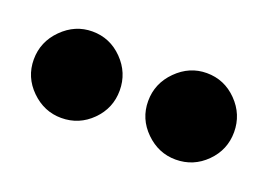

<svg xmlns="http://www.w3.org/2000/svg" viewBox="-41 -986 472 336"><g transform="rotate(20 194.5 -818.5)"><path d="M300 -738Q268 -738 244 -761.5Q220 -785 220 -818Q220 -851 244 -875Q268 -899 300 -899Q333 -899 356.5 -875Q380 -851 380 -818Q380 -785 356.5 -761.5Q333 -738 300 -738ZM87 -738Q55 -738 31 -761.5Q7 -785 7 -818Q7 -851 31 -875Q55 -899 87 -899Q120 -899 143.5 -875Q167 -851 167 -818Q167 -785 143.5 -761.5Q120 -738 87 -738Z"/></g></svg>

Font: MuseoModerno Thin ExtraBold
Style: Regular
Weight: 800
Version: Version 1.002